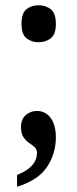

<svg xmlns="http://www.w3.org/2000/svg" viewBox="-20 -558 294 732"><path d="M127 -397Q100 -397 81 -412Q62 -427 62 -467Q62 -508 81 -523Q100 -538 127 -538Q154 -538 173.5 -523Q193 -508 193 -467Q193 -427 173.5 -412Q154 -397 127 -397ZM45 109Q121 79 121 25Q121 11 112 3Q103 -5 91 -13Q79 -21 69.5 -35Q60 -49 60 -74Q60 -103 78 -119Q96 -135 120 -135Q154 -135 173.5 -108Q193 -81 193 -34Q193 27 159.5 78Q126 129 45 154Z"/></svg>

Font: Noto Serif Lao Condensed SemiBold
Style: Regular
Weight: 600
Width: 3
Designer: Monotype Design Team
Foundry: Monotype Imaging Inc.
Version: Version 2.003; ttfautohint (v1.8.4.7-5d5b)